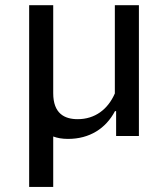

<svg xmlns="http://www.w3.org/2000/svg" viewBox="-20 -534 660 754"><path d="M189 200V2C205 8 224 11.5 247 11.5C332 11.5 395.5 -29.5 431.5 -97.5H436V0H525.5V-513.5H431V-167C403.5 -104 352.5 -66 285 -66C233.5 -66 189 -88 189 -168V-513.5H94.5V200Z"/></svg>

Font: Monaspace Krypton
Style: Regular
Weight: 400
Designer: Riley Cran & the Lettermatic Team
Foundry: Lettermatic
Version: Version 1.200 (Monaspace Krypton)